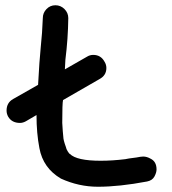

<svg xmlns="http://www.w3.org/2000/svg" viewBox="-20 -708 655 731"><path d="M353 3Q280 3 212 -28Q144 -68 130 -144Q119 -201 119 -270L78 -246Q67 -240 56 -240Q25 -240 11 -264Q5 -275 5 -287Q5 -317 30 -331L125 -385Q130 -479 135 -527Q141 -583 143 -639Q143 -659 157 -673.5Q171 -688 191 -688Q211 -688 225.5 -673.5Q240 -659 240 -639Q239 -560 229 -481L227 -444L311 -492Q322 -499 335 -499Q364 -499 378 -473Q385 -462 385 -449Q385 -421 359 -407L220 -327Q217 -315 217 -240Q219 -204 221 -187Q221 -175 231 -148Q232 -141 238 -131.5Q244 -122 246 -122Q272 -96 363 -96Q408 -96 457 -102Q471 -105 485 -106.5Q499 -108 514 -111L525 -112Q539 -112 553 -104Q576 -93 576 -63Q576 -51 568 -36Q560 -21 540 -17Q434 3 353 3Z"/></svg>

Font: Bad Comic
Style: Regular
Weight: 400
Designer: GGBotNet
Foundry: f0n7
Version: 0.9